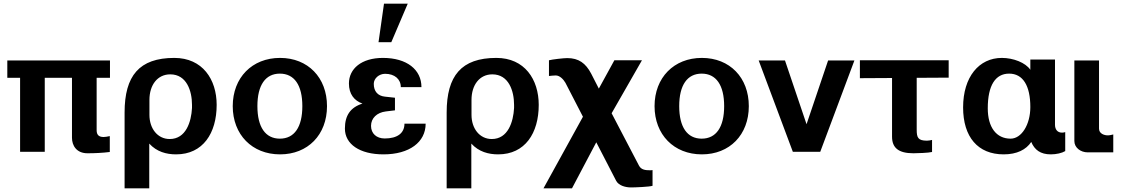

<svg xmlns="http://www.w3.org/2000/svg" viewBox="-20 -831 6138 1051"><path d="M374 -77C374 -34 399 8 459 8C499 8 541 6 581 1V-86C567 -83 556 -81 547 -81C516 -81 509 -98 509 -119V-405H582V-500H20V-405H90V0H225V-405H374Z M798 -284C798 -366 842 -424 912 -424C1002 -424 1031 -333 1031 -257V-240C1027 -164 998 -70 909 -70C842 -70 798 -128 798 -202ZM797 200V-45C838 0 891 14 944 14C1091 14 1166 -102 1166 -257C1166 -396 1089 -514 934 -514C742 -514 662 -416 662 -215V200Z M1254 -250C1254 -94 1360 14 1513 14C1665 14 1770 -93 1770 -250C1770 -406 1666 -514 1513 -514C1360 -514 1254 -406 1254 -250ZM1389 -250C1389 -365 1433 -428 1512 -428C1591 -428 1635 -365 1635 -250C1635 -135 1591 -72 1512 -72C1433 -72 1389 -135 1389 -250Z M1868 -127C1868 -42 1949 14 2079 14C2221 14 2310 -53 2310 -154H2194C2194 -102 2155 -73 2086 -73C2041 -73 2011 -100 2011 -142C2011 -184 2043 -215 2092 -221L2142 -227V-296L2087 -302C2048 -306 2026 -331 2026 -372C2026 -402 2055 -427 2088 -427C2140 -427 2174 -398 2174 -354H2287C2287 -450 2207 -514 2076 -514C1959 -514 1890 -455 1890 -374C1890 -316 1919 -280 1964 -264C1898 -243 1868 -199 1868 -127ZM2212 -811H2082L2052 -600H2122Z M2561 -284C2561 -366 2605 -424 2675 -424C2765 -424 2794 -333 2794 -257V-240C2790 -164 2761 -70 2672 -70C2605 -70 2561 -128 2561 -202ZM2560 200V-45C2601 0 2654 14 2707 14C2854 14 2929 -102 2929 -257C2929 -396 2852 -514 2697 -514C2505 -514 2425 -416 2425 -215V200Z M2955 200H3111L3244 -52L3353 159C3367 185 3404 195 3434 195C3454 195 3535 192 3552 186V100C3547 101 3543 101 3536 101C3515 101 3490 99 3478 76L3328 -211L3494 -501H3343L3258 -346L3216 -428C3186 -485 3148 -513 3085 -513C3066 -513 3003 -506 2985 -501V-415C2993 -416 3012 -418 3022 -418C3044 -418 3064 -397 3075 -378L3171 -192Z M3563 -250C3563 -94 3669 14 3822 14C3974 14 4079 -93 4079 -250C4079 -406 3975 -514 3822 -514C3669 -514 3563 -406 3563 -250ZM3698 -250C3698 -365 3742 -428 3821 -428C3900 -428 3944 -365 3944 -250C3944 -135 3900 -72 3821 -72C3742 -72 3698 -135 3698 -250Z M4513 -500 4395 -151 4277 -500H4133L4320 0H4470L4657 -500Z M4863 -404V-83C4863 -22 4898 8 4980 8C4999 8 5063 6 5082 1V-65C5073 -63 5064 -61 5054 -61C5005 -61 4998 -78 4998 -121V-405L5173 -406V-501H4687V-403Z M5504 -428C5580 -428 5620 -361 5620 -245C5620 -149 5572 -72 5512 -72C5434 -72 5387 -134 5387 -238C5387 -364 5429 -428 5504 -428ZM5755 -505H5620V-449C5594 -488 5527 -514 5464 -514C5339 -514 5252 -410 5252 -243C5252 -81 5333 14 5474 14C5547 14 5597 -12 5625 -54C5643 -11 5675 14 5732 14C5762 14 5793 7 5811 -4V-108C5803 -105 5795 -105 5793 -105C5769 -105 5755 -122 5755 -148Z M5861 -59C5861 -22 5896 3 5934 3H6074V-95C6066 -93 6054 -90 6044 -90C6025 -90 5996 -99 5996 -127V-500H5861Z"/></svg>

Font: Perun
Style: Bold
Weight: 700
Foundry: Copyright (c) Stefan Peev, Context Ltd, 2016
Version: Version 1.089